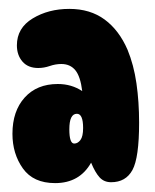

<svg xmlns="http://www.w3.org/2000/svg" viewBox="-20 -802 349 432"><path d="M230 -392Q214 -392 204 -403Q194 -414 185 -436Q159 -390 104 -390Q55 -390 31.5 -423Q8 -456 8 -501Q8 -552 35.5 -582.5Q63 -613 110 -613Q141 -613 165 -597Q161 -630 149.5 -644Q138 -658 118 -658Q105 -658 92 -653.5Q79 -649 66 -649Q43 -649 30.5 -663.5Q18 -678 18 -700Q18 -739 53.5 -760.5Q89 -782 136 -782Q183 -782 215.5 -758Q248 -734 267 -690Q281 -656 287 -614.5Q293 -573 293 -526Q293 -447 278 -419.5Q263 -392 230 -392ZM147 -479Q155 -479 161 -487Q167 -495 167 -514Q167 -546 153 -546Q136 -546 136 -511Q136 -479 147 -479Z"/></svg>

Font: DynaPuff Condensed
Style: Bold
Weight: 700
Width: 3
Designer: Toshi Omagari, Jennifer Daniel
Foundry: Google Fonts
Version: Version 2.000; ttfautohint (v1.8.4.7-5d5b)